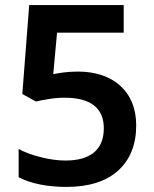

<svg xmlns="http://www.w3.org/2000/svg" viewBox="-20 -734 612 764"><path d="M291 -449.2C242.7 -449.2 214.8 -442.9 191.9 -439L207 -604H472.2V-713.9H96.2L68.8 -359.9L123 -330.1C137.2 -333.5 154.8 -336.9 176.8 -340.3C198.2 -343.8 218.3 -345.2 236.8 -345.2C343.8 -345.2 393.1 -301.8 393.1 -223.1C393.1 -135.3 335.4 -95.2 241.2 -95.2C210.4 -95.2 177.7 -99.6 143.1 -108.4C108.4 -116.7 78.6 -127.9 54.2 -141.1V-28.8C101.6 -3.4 169.4 9.8 244.1 9.8C334 9.8 402.8 -12.2 450.7 -55.7C498 -99.1 522 -159.2 522 -234.9C522 -373.5 426.3 -449.2 291 -449.2Z"/></svg>

Font: Noto Reveo Sans
Style: Regular
Weight: 600
Designer: Monotype Design Team
Foundry: Monotype Imaging Inc.
Version: Version 2.007